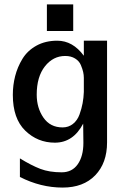

<svg xmlns="http://www.w3.org/2000/svg" viewBox="-20 -665 579 868"><path d="M192 -525V-645H311V-525ZM38 -236Q38 -280 48.5 -321Q59 -362 81.5 -399Q104 -436 144.5 -458.5Q185 -481 239 -481Q309 -481 359 -413V-481H464V-21Q464 72 410.5 127.5Q357 183 263 183Q164 183 70 135V51Q122 83 162.5 98.5Q203 114 259 114Q306 114 331.5 77.5Q357 41 357 -19Q357 -34 356.5 -63Q356 -92 356 -106Q311 -20 228 -20Q150 -20 94 -74.5Q38 -129 38 -236ZM146 -237Q146 -177 176.5 -133Q207 -89 263 -89Q290 -89 310 -105Q330 -121 339.5 -147.5Q349 -174 353.5 -198.5Q358 -223 359 -249V-313Q359 -326 356 -339.5Q353 -353 345.5 -371Q338 -389 319.5 -400.5Q301 -412 275 -412Q220 -412 183 -365Q146 -318 146 -237Z"/></svg>

Font: Coval
Style: Medium
Weight: 500
Foundry: Context Ltd
Version: Version 001.000